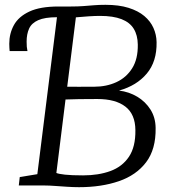

<svg xmlns="http://www.w3.org/2000/svg" viewBox="-20 -770 708 797"><path d="M308 7Q284 7 257.8 5.2Q231.5 3.5 207.8 1.8Q184 0 167 0H58L62 -35L135 -47L216.5 -698.5L196 -720.5L222.5 -743H274Q305 -743 327 -744.8Q349 -746.5 369.8 -748.2Q390.5 -750 418 -750Q473.5 -750 513.5 -737.5Q553.5 -725 579 -703.5Q604.5 -682 617 -654Q629.5 -626 630 -595Q631.5 -515 589.5 -464.8Q547.5 -414.5 474 -394Q515.5 -389 549.8 -368.5Q584 -348 604.8 -315Q625.5 -282 626 -239Q627.5 -150.5 586.5 -96.5Q545.5 -42.5 473.2 -17.8Q401 7 308 7ZM259 -410Q276.5 -409.5 307 -409.8Q337.5 -410 371 -410Q422 -410 463.2 -429Q504.5 -448 528.8 -486.8Q553 -525.5 552 -585Q551.5 -624 535.2 -650.5Q519 -677 484.5 -690.5Q450 -704 395 -704Q375.5 -704 347.5 -702.2Q319.5 -700.5 295 -698ZM325 -42Q389 -42 438.2 -60Q487.5 -78 515.2 -119.2Q543 -160.5 542 -230Q541.5 -295.5 500.8 -327.2Q460 -359 384 -359Q344 -359 308.2 -358.5Q272.5 -358 252 -357L214 -52Q223 -48 249.8 -45Q276.5 -42 325 -42ZM20 -558Q19.5 -565 19 -571.5Q18.5 -578 18.5 -588.5Q18.5 -631 37.8 -666Q57 -701 101.8 -722Q146.5 -743 222.5 -743L216.5 -698.5Q166 -698.5 138.5 -686.2Q111 -674 100.8 -651.2Q90.5 -628.5 90.5 -597.5Q90.5 -585 91.2 -576.2Q92 -567.5 94 -558Z"/></svg>

Font: Merriweather Light 18pt Light
Style: Italic
Weight: 300
Italic angle: -7.8°
Version: Version 2.101